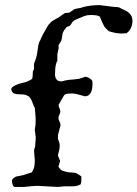

<svg xmlns="http://www.w3.org/2000/svg" viewBox="-20 -740 544 760"><path d="M27.3 -25.4Q27.3 -27.3 29.3 -30Q31.2 -32.7 33.7 -34.9Q36.1 -37.1 38.8 -38.6Q41.5 -40 42.5 -40.5Q43 -41 45.4 -41.5Q47.9 -42 50.5 -42.5Q53.2 -43 55.4 -43.5Q57.6 -43.9 58.6 -43.9Q60.5 -44.9 65.4 -45.7Q70.3 -46.4 70.8 -46.4L106.4 -58.1Q114.7 -72.3 116.2 -83Q117.7 -93.8 117.7 -107.4L114.7 -142.6Q114.7 -147.9 116 -150.6Q117.2 -153.3 119.1 -159.7L121.6 -195.3L117.7 -226.6Q119.6 -235.4 120.4 -244.6Q121.1 -253.9 121.1 -262.7Q121.1 -275.4 119.9 -288.1Q118.7 -300.8 117.7 -313.5Q113.8 -319.3 111.3 -326.9Q108.9 -334.5 105.7 -341.3Q102.5 -348.1 98.1 -354Q93.8 -359.9 86.4 -362.3Q78.6 -365.7 70.8 -366.2Q63 -366.7 56.6 -366.7Q45.9 -366.7 37.1 -369.4Q28.3 -372.1 24.4 -385.3Q24.4 -392.1 31.7 -397.2Q39.1 -402.3 49.1 -406Q59.1 -409.7 68.8 -411.9Q78.6 -414.1 83.5 -415.5Q84.5 -416 87.9 -417.5Q91.3 -418.9 95 -420.7Q98.6 -422.4 102.3 -424.6Q106 -426.8 107.4 -428.2Q107.9 -429.2 108.4 -432.6Q108.9 -435.5 109.4 -440.9Q109.9 -446.3 109.9 -456.1L114.7 -467.8V-487.3Q114.7 -487.8 115.5 -490.2Q116.2 -492.7 117.4 -495.4Q118.7 -498 119.4 -500.2Q120.1 -502.4 120.1 -502.4Q125.5 -516.6 127.4 -531.2Q129.4 -545.9 131.8 -561.5Q132.3 -563 133.1 -565.7Q133.8 -568.4 134.8 -571.3Q135.7 -574.2 136.7 -576.4Q137.7 -578.6 138.7 -579.6Q139.2 -581.5 142.6 -588.6Q146 -595.7 149.9 -603.5Q153.8 -611.3 158 -618.4Q162.1 -625.5 164.1 -628.4Q168.5 -637.2 172.6 -642.6Q176.8 -647.9 181.4 -652.1Q186 -656.2 191.4 -659.4Q196.8 -662.6 203.6 -666.5Q211.9 -669.9 219.7 -676.3Q227.5 -682.6 233.4 -686L235.4 -687Q236.3 -687.5 237.3 -688.5Q238.3 -688.5 241.2 -688.7Q244.1 -689 247.3 -689.2Q250.5 -689.5 253.2 -689.9Q255.9 -690.4 255.9 -690.9L274.4 -703.6Q277.8 -705.1 282.2 -705.8Q286.6 -706.5 291 -707.3Q295.4 -708 299.1 -708.7Q302.7 -709.5 304.2 -710.4L312.5 -712.9Q328.1 -716.8 344.2 -718.3Q360.4 -719.7 375 -719.7L429.2 -712.9L444.3 -711.9L452.1 -710.4Q460.9 -705.1 470.2 -701.2Q479.5 -697.3 487.1 -691.9Q494.6 -686.5 499.5 -678Q504.4 -669.4 504.4 -655.3Q504.4 -646 499.8 -632.8Q495.1 -619.6 481 -608.4L463.9 -607.4Q461.9 -607.4 459 -607.4Q456.1 -607.4 453.1 -607.9Q449.7 -607.9 445.3 -608.4Q442.4 -608.4 437.3 -609.6Q432.1 -610.8 426.8 -612.1Q421.4 -613.3 416.7 -614.5Q412.1 -615.7 410.6 -616.7Q409.7 -617.2 407.5 -619.4Q405.3 -621.6 402.3 -624.5Q399.4 -627.4 396.7 -630.6Q394 -633.8 392.1 -636.2L384.3 -652.3L375 -674.3Q374.5 -674.3 374 -674.8Q373.5 -675.3 372.8 -675.3Q372.1 -675.3 371.6 -675.8Q369.6 -676.3 368.2 -677.2Q366.2 -678.2 362.5 -679Q358.9 -679.7 354.7 -679.9Q350.6 -680.2 347.2 -680.4Q343.8 -680.7 342.3 -680.7Q339.8 -680.7 336.2 -680.4Q332.5 -680.2 328.6 -679.9Q324.7 -679.7 321.8 -679Q318.8 -678.2 318.4 -677.2Q315.9 -677.2 309.8 -674.8Q303.7 -672.4 296.9 -669.4Q290 -666.5 283.7 -663.8Q277.3 -661.1 274.4 -659.7Q272.5 -658.7 269.8 -655.8Q267.1 -652.8 266.1 -652.3Q266.1 -651.9 265.1 -650.1Q264.2 -648.4 262.7 -646.5Q261.2 -644.5 260 -642.8Q258.8 -641.1 258.8 -641.1Q257.3 -638.2 254.9 -637.2Q252.4 -636.2 249.8 -635.5Q247.1 -634.8 244.6 -633.5Q242.2 -632.3 240.7 -628.4Q239.7 -627.4 236.6 -624Q233.4 -620.6 233.4 -618.2Q231.9 -617.7 230 -613.3Q228 -608.9 228 -608.4Q228 -607.4 227.5 -605.2Q227.1 -603 226.6 -600.3Q226.1 -597.7 225.8 -595.2Q225.6 -592.8 225.6 -592.3Q224.6 -588.9 223.9 -584.7Q223.1 -580.6 223.1 -579.6L211.9 -561.5V-548.8Q211.4 -545.9 210.9 -543.5Q210.4 -541 210.2 -539.3Q210 -537.6 209.5 -536.6L207 -526.4V-498.5L205.1 -495.6Q204.1 -493.7 204.1 -493.7Q203.6 -493.2 203.6 -492.7Q199.7 -481 198.7 -468.8Q197.8 -456.5 197.8 -444.3Q197.8 -433.1 203.9 -425.5Q210 -418 221.2 -418Q222.7 -418 225.1 -418Q227.5 -418 228 -418.9Q229.5 -418.9 233.2 -419.9Q236.8 -420.9 237.3 -421.4Q245.6 -423.3 254.4 -424.1Q263.2 -424.8 271.7 -425.5Q280.3 -426.3 288.6 -427.5Q296.9 -428.7 304.2 -431.6L318.4 -436.5Q325.2 -435.5 333 -430.9Q340.8 -426.3 342.3 -423.8Q345.2 -421.4 345.7 -417.2Q346.2 -413.1 346.2 -408.7Q346.2 -401.4 345.2 -392.8Q344.2 -384.3 341.1 -376.7Q337.9 -369.1 331.8 -364Q325.7 -358.9 315.9 -358.9Q313.5 -358.9 312 -359.9Q300.3 -363.3 287.4 -366.7Q274.4 -370.1 263.7 -370.1Q255.9 -370.1 247.1 -369.1Q238.3 -368.2 233.4 -362.3L219.7 -338.9Q219.7 -337.9 218.5 -335.9Q217.3 -334 215.8 -331.8Q214.4 -329.6 213.1 -327.4Q211.9 -325.2 211.9 -323.7Q211.9 -318.4 215.3 -312Q218.8 -305.7 218.8 -298.8Q218.8 -291.5 215.1 -285.9Q211.4 -280.3 211.4 -273.9Q211.4 -265.6 215.6 -258.8Q219.7 -252 219.7 -244.1L209.5 -206.1V-189.5Q210.9 -184.6 213.6 -179Q216.3 -173.3 216.3 -162.1Q216.3 -155.8 215.3 -150.1Q214.4 -144.5 211.9 -136.2Q210.9 -132.8 210.2 -130.4Q209.5 -127.9 209.5 -123.5L217.8 -103Q217.8 -102.1 216.6 -98.6Q215.3 -95.2 211.4 -81.1Q211.9 -80.1 212.9 -78.6Q213.4 -76.2 214.8 -75.2Q219.7 -67.4 226.3 -64.7Q232.9 -62 241.7 -60.1L248.5 -58.1Q249.5 -58.1 253.7 -57.9Q257.8 -57.6 262.9 -57.1Q268.1 -56.6 272.7 -56.4Q277.3 -56.2 278.8 -55.7Q279.3 -55.7 282.7 -54Q286.1 -52.2 290 -49.8Q293.9 -47.4 297.6 -44.9Q301.3 -42.5 302.2 -40.5L301.8 -25.4V-23.9Q301.8 -23.4 302.2 -23.4Q301.3 -20 300.8 -17.6Q300.3 -15.1 300 -13.2Q299.8 -11.2 299.8 -10.7Q290 -5.4 282.5 -3.9Q274.9 -2.4 266.1 -2.4H233.4L209.5 0L128.4 -4.4Q118.2 -4.4 108.6 -3.4Q99.1 -2.4 89.8 -1.5L74.2 0H39.6Q35.6 0 33.4 -2.7Q31.2 -5.4 29.8 -9.5Q28.3 -13.7 27.8 -18.1Q27.3 -22.5 27.3 -25.4Z"/></svg>

Font: IM FELL English
Style: Regular
Weight: 400
Designer: Igino Marini
Foundry: Igino Marini
Version: 3.00